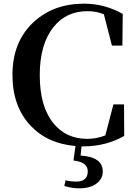

<svg xmlns="http://www.w3.org/2000/svg" viewBox="-20 -780 741 1048"><path d="M420 69Q541 77 541 156Q541 195 508 221Q473 248 412 248Q372 248 331 235L338 204Q364 211 397 211Q459 211 459 155Q459 105 381 96L392 17Q238 4 145 -96Q48 -201 48 -371Q48 -552 163 -659Q272 -760 439 -760Q551 -760 650 -704L648 -531H591L547 -702Q506 -719 457 -719Q341 -719 272 -632Q197 -539 197 -370Q197 -199 271 -108Q340 -22 457 -22Q507 -22 555 -41L599 -210H657L658 -38Q557 19 435 19H425Z"/></svg>

Font: Source Han Serif JP
Style: Bold
Weight: 700
Designer: Ryoko NISHIZUKA  (kana & ideographs); Frank Grießhammer (Latin, Greek & Cyrillic); Wenlong ZHANG  (bopomofo); Sandoll Co
Foundry: Adobe Systems Incorporated
Version: Version 1.000;PS 1;hotconv 16.6.53;makeotf.lib2.5.65590